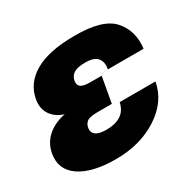

<svg xmlns="http://www.w3.org/2000/svg" viewBox="-126 -669 837 821"><g transform="rotate(-30 292.0 -258.0)"><path d="M225.6 14.6Q346.2 14.6 433.6 -42.2Q521 -99.1 537.1 -189H360.4Q352.1 -150.4 324.7 -132.6Q297.4 -114.7 253.4 -114.7Q215.8 -114.7 200.4 -127.2Q185.1 -139.6 188.5 -160.6Q191.9 -179.2 205.3 -189.2Q218.8 -199.2 259.3 -199.2H327.6L350.1 -325.2H293.9Q259.3 -325.2 247.3 -335Q235.4 -344.7 238.8 -364.3Q242.7 -386.7 260.7 -397.9Q278.8 -409.2 317.4 -409.2Q359.9 -409.2 376.5 -389.9Q393.1 -370.6 386.7 -335.4H563Q573.7 -418.9 523.9 -475.6Q474.1 -532.2 334.5 -531.2Q208 -531.2 138.4 -491Q68.8 -450.7 56.2 -377.4Q47.9 -329.6 75.7 -296.4Q103.5 -263.2 160.2 -254.9L162.1 -265.6Q96.2 -260.7 53 -228.8Q9.8 -196.8 0 -143.6Q-13.2 -68.8 48.1 -27.1Q109.4 14.6 225.6 14.6Z"/></g></svg>

Font: Roboto Flex
Style: wght 900 wdth 100 opsz 14.0 GRAD 0.00 slnt -10.00 XTRA 468 XOPQ 96 YOPQ 79 YTLC 514 YTUC 712 YTAS 750 YTDE -203.00 YTFI 738
Weight: 900
Italic angle: -10°
Designer: Berlow after Robertson
Foundry: Google
Version: Version 3.100